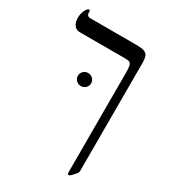

<svg xmlns="http://www.w3.org/2000/svg" viewBox="-190 -687 872 979"><g transform="rotate(30 245.5 -197.0)"><path d="M413.1 145Q413.1 152.3 411.1 157.2Q409.2 162.1 387.2 185.5Q378.4 194.8 372.1 194.8Q367.7 194.8 366.5 190.9Q365.2 187 365.2 174.8V-402.8Q365.2 -430.2 362.3 -442.6Q359.4 -455.1 352.5 -460Q345.7 -464.8 324.2 -464.8H59.1Q35.6 -464.8 23.9 -481.4Q12.2 -498 12.2 -522.9Q12.2 -548.8 22.2 -568.8Q32.2 -588.9 42 -588.9Q44.4 -588.9 46.1 -585.9Q47.9 -583 47.9 -580.1V-570.8Q47.9 -565.4 52.5 -559.3Q57.1 -553.2 69.8 -553.2H335Q370.6 -553.2 385.7 -547.9Q400.9 -542.5 407 -529.5Q413.1 -516.6 413.1 -485.8ZM160.2 -267.1Q160.2 -284.2 171.9 -295.2Q183.6 -306.2 199.2 -306.2Q214.8 -306.2 226.6 -295.2Q238.3 -284.2 238.3 -267.1Q238.3 -251.5 226.6 -240.5Q214.8 -229.5 199.2 -229.5Q183.6 -229.5 171.9 -240.5Q160.2 -251.5 160.2 -267.1Z"/></g></svg>

Font: Tinos
Style: Regular
Weight: 400
Designer: Steve Matteson
Foundry: Monotype Imaging Inc.
Version: Version 1.23